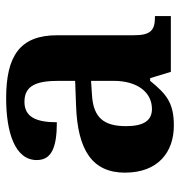

<svg xmlns="http://www.w3.org/2000/svg" viewBox="0 -590 599 640"><g transform="rotate(-90 300.0 -269.5)"><path d="M202 10C278 10 307 -15 351 -69H360L381 0H567V-53H563C518 -53 503 -69 503 -124V-379C503 -504 433 -549 293 -549C180 -549 87 -520 87 -447C87 -398 128 -380 213 -380C213 -448 230 -488 281 -488C336 -488 351 -447 351 -374V-319L269 -316C119 -311 45 -261 45 -153C45 -42 114 10 202 10ZM257 -63C218 -63 200 -92 200 -149C200 -221 226 -259 306 -263L351 -266V-191C351 -113 314 -63 257 -63Z"/></g></svg>

Font: Noto Serif Georgian Bold
Style: Regular
Weight: 700
Designer: Monotype Design Team, Akaki Razmadze
Foundry: Google LLC
Version: Version 2.003